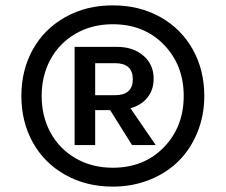

<svg xmlns="http://www.w3.org/2000/svg" viewBox="-20 -690 846 720"><path d="M402.8 9.8Q303.2 9.8 224.6 -34.4Q146 -78.6 103 -156Q60.1 -233.4 60.1 -330.1Q60.1 -426.8 103 -504.2Q146 -581.5 224.6 -625.7Q303.2 -669.9 402.8 -669.9Q502.9 -669.9 581.3 -626Q659.7 -582 702.9 -504.6Q746.1 -427.2 746.1 -330.1Q746.1 -257.8 720.7 -194.8Q695.3 -131.8 650.6 -86.9Q606 -42 541.7 -16.1Q477.5 9.8 402.8 9.8ZM402.8 -61Q520 -61 594.5 -137.7Q668.9 -214.4 668.9 -330.1Q668.9 -445.8 594.5 -522.5Q520 -599.1 402.8 -599.1Q324.7 -599.1 263.7 -563.7Q202.6 -528.3 169.4 -467.3Q136.2 -406.2 136.2 -330.1Q136.2 -253.9 169.4 -192.9Q202.6 -131.8 263.7 -96.4Q324.7 -61 402.8 -61ZM259.8 -146V-514.2H418.9Q479.5 -514.2 517.8 -481.2Q556.2 -448.2 556.2 -395Q556.2 -353.5 533.2 -324.5Q510.3 -295.4 469.2 -284.2L564 -146H475.1L393.1 -276.9H336.9V-146ZM336.9 -333H411.1Q478 -333 478 -393.1Q478 -453.1 411.1 -453.1H336.9Z"/></svg>

Font: Work Sans Medium
Style: Regular
Weight: 500
Designer: Wei Huang
Foundry: Wei Huang
Version: Version 2.012